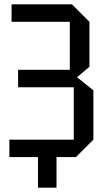

<svg xmlns="http://www.w3.org/2000/svg" viewBox="-20 -720 483 880"><path d="M328 0H239V140H154V0H23V-80H318V-320H63V-400H300V-620H33V-700H310L390 -620V-414L333 -366L408 -306V-80Z"/></svg>

Font: Tektur SemiCondensed
Style: Regular
Weight: 400
Width: 4
Designer: Adam Jagosz
Foundry: Adam Jagosz
Version: Version 1.005;gftools[0.9.30]